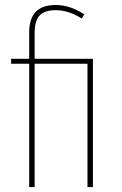

<svg xmlns="http://www.w3.org/2000/svg" viewBox="-20 -757 492 777"><path d="M205.1 -736.8Q263.2 -736.8 320.8 -699.2L311 -682.1Q257.3 -715.8 205.1 -715.8Q162.1 -715.8 141.1 -695.3Q120.1 -674.8 120.1 -621.1V-519H356V0H334V-499H120.1V0H98.1V-499H24.9V-519H98.1V-626Q98.1 -736.8 205.1 -736.8Z"/></svg>

Font: Fira Sans Compressed Thin
Style: Regular
Weight: 100
Width: 1
Designer: Carrois Corporate & Edenspiekermann AG
Foundry: Carrois Corporate GbR & Edenspiekermann AG
Version: Version 4.203;PS 004.203;hotconv 1.0.88;makeotf.lib2.5.64775